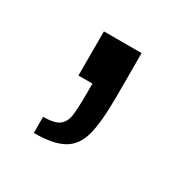

<svg xmlns="http://www.w3.org/2000/svg" viewBox="-66 -137 297 309"><g transform="rotate(30 82.5 17.0)"><path d="M73 16V0H47V-82H117V-2Q117 46 110.5 70.5Q104 95 85.5 105.5Q67 116 31 116V86Q52 86 60.5 79.5Q69 73 71 60Q73 47 73 16Z"/></g></svg>

Font: Saira Ultra Condensed
Style: Regular
Weight: 400
Width: 1
Designer: Hector Gatti with collaboration of the Omnibus-Type team
Foundry: Omnibus-Type
Version: Version 1.001; ttfautohint (v1.8)